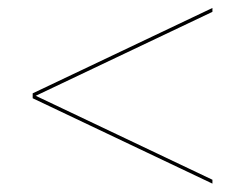

<svg xmlns="http://www.w3.org/2000/svg" viewBox="-20 -622 600 470"><path d="M60 -381.5V-393.5L500 -602.5V-593L67.5 -387.5L500 -182V-172.5Z"/></svg>

Font: Bodoni* 24pt
Style: Regular
Weight: 400
Version: Version 2.3